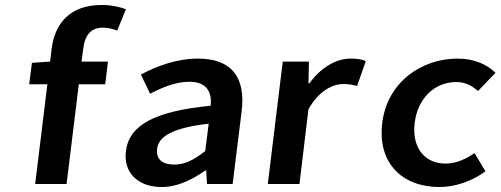

<svg xmlns="http://www.w3.org/2000/svg" viewBox="-20 -738 2011 770"><path d="M485 -701C462 -710 426 -718 388 -718C260 -718 200 -644 187 -542L181 -491L108 -486L97 -400H170L121 0H247L296 -400H402L413 -491H307L314 -544C321 -601 348 -627 392 -627C411 -627 431 -623 450 -615Z M485 -132C474 -46 533 12 628 12C692 12 750 -17 803 -54H807L810 0H913L949 -291C966 -428 909 -503 774 -503C688 -503 609 -473 545 -439L582 -362C632 -388 685 -410 739 -410C812 -410 830 -366 825 -314C601 -292 498 -237 485 -132ZM610 -141C616 -190 669 -225 817 -242L803 -132C759 -98 723 -78 679 -78C634 -78 605 -97 610 -141Z M1054 0H1181L1217 -300C1259 -374 1314 -401 1357 -401C1380 -401 1394 -398 1412 -393L1447 -493C1431 -500 1414 -503 1386 -503C1329 -503 1267 -468 1221 -404H1217L1219 -491H1114Z M1513 -245C1493 -82 1595 12 1742 12C1804 12 1871 -10 1927 -51L1883 -124C1851 -102 1811 -82 1767 -82C1682 -82 1631 -147 1643 -245C1655 -344 1723 -409 1810 -409C1844 -409 1871 -396 1897 -373L1967 -446C1935 -478 1884 -503 1815 -503C1671 -503 1533 -409 1513 -245Z"/></svg>

Font: Falling Sky
Style: ExtObl
Weight: 400
Designer: Paul D. Hunt
Foundry: Adobe Systems Incorporated
Version: Version 1.02